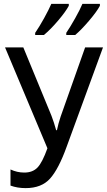

<svg xmlns="http://www.w3.org/2000/svg" viewBox="-20 -958 550 988"><path d="M404 -938Q392 -909 367 -864.5Q342 -820 321 -789V-778H367Q398 -804 438 -851Q478 -898 494 -928V-938ZM244 -938Q231 -908 207 -864.5Q183 -821 161 -789V-778H206Q240 -806 279 -852Q318 -898 334 -928V-938ZM418 -714 292 -358Q280 -322 273 -288H269Q258 -328 245 -362L100 -714H6L224 -195Q198 -122 173 -96Q148 -70 105 -70Q68 -70 34 -86V-3Q69 10 112 10Q194 10 238 -39.5Q282 -89 323 -203L510 -714Z"/></svg>

Font: Noto Sans UI SemiCondensed
Style: Regular
Weight: 400
Width: 4
Designer: Monotype Design Team
Foundry: Monotype Imaging Inc.
Version: 1.001